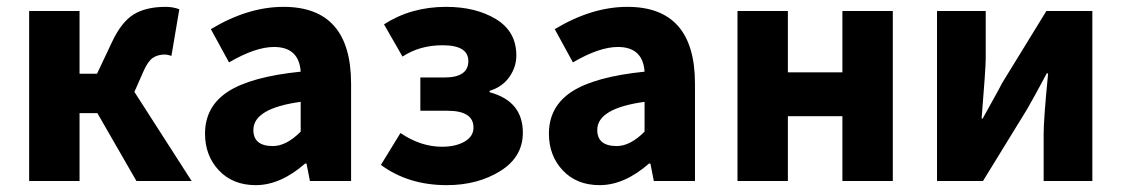

<svg xmlns="http://www.w3.org/2000/svg" viewBox="-20 -528 3271 560"><path d="M65 0V-496H212V-313H263L306 -404Q334 -464 370 -486Q406 -508 463 -508Q485 -508 503 -501L480 -365Q468 -369 461 -369Q440 -369 425.5 -359Q411 -349 398 -319L372 -260L539 0H378L264 -198H212V0Z M726 12Q659 12 618.5 -31Q578 -74 578 -138Q578 -217 644.5 -260.5Q711 -304 857 -319Q852 -391 779 -391Q725 -391 648 -346L595 -443Q703 -508 807 -508Q1004 -508 1004 -284V0H884L874 -51H870Q798 12 726 12ZM776 -102Q815 -102 857 -144V-231Q719 -212 719 -149Q719 -102 776 -102Z M1283 12Q1171 12 1091 -47L1148 -140Q1207 -100 1269 -100Q1309 -100 1335 -115Q1361 -130 1361 -156Q1361 -205 1285 -205H1206V-302H1276Q1346 -302 1346 -350Q1346 -396 1271 -396Q1204 -396 1154 -363L1100 -457Q1179 -508 1281 -508Q1368 -508 1427 -472Q1486 -436 1486 -366Q1486 -333 1466 -304Q1446 -275 1408 -263V-259Q1505 -233 1505 -141Q1505 -70 1439 -29Q1373 12 1283 12Z M1729 12Q1662 12 1621.5 -31Q1581 -74 1581 -138Q1581 -217 1647.5 -260.5Q1714 -304 1860 -319Q1855 -391 1782 -391Q1728 -391 1651 -346L1598 -443Q1706 -508 1810 -508Q2007 -508 2007 -284V0H1887L1877 -51H1873Q1801 12 1729 12ZM1779 -102Q1818 -102 1860 -144V-231Q1722 -212 1722 -149Q1722 -102 1779 -102Z M2131 0V-496H2278V-317H2437V-496H2584V0H2437V-189H2278V0Z M2713 0V-496H2855V-358Q2855 -328 2843 -182H2846Q2853 -195 2874 -232.5Q2895 -270 2903 -286L3032 -496H3166V0H3024V-138Q3024 -182 3037 -314H3033Q2999 -250 2976 -210L2847 0Z"/></svg>

Font: Toshiba Sans
Style: Bold
Weight: 700
Designer: Paul D. Hunt
Foundry: Toshiba Corporation
Version: Version 2.020;PS 2.0;hotconv 1.0.86;makeotf.lib2.5.63406